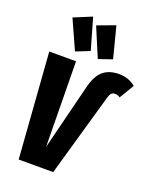

<svg xmlns="http://www.w3.org/2000/svg" viewBox="-177 -1092 965 1192"><g transform="rotate(20 305.5 -496.0)"><path d="M45 -695H222L229 -132L336 -560Q355 -642 395 -677Q435 -712 502 -712Q564 -712 611 -674L553 -577Q537 -588 520 -588Q505 -588 496 -579.5Q487 -571 481 -550L324 0H96ZM227 -992 286 -786 195 -750 108 -943ZM381 -991 434 -785 344 -754 263 -947Z"/></g></svg>

Font: Fira Sans Extra Condensed ExtraBold
Style: Italic
Weight: 800
Width: 3
Italic angle: -8°
Designer: Carrois Corporate & Edenspiekermann AG
Foundry: Carrois Corporate GbR & Edenspiekermann AG
Version: Version 4.203